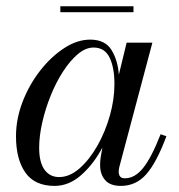

<svg xmlns="http://www.w3.org/2000/svg" viewBox="-20 -600 588 630"><path d="M178 -579.5H418V-560H178ZM526 -153Q494 -67 460.2 -28.5Q426.5 10 376.5 10Q341.5 10 325 -9Q308.5 -28 308.5 -58Q308.5 -74 310.5 -85L316 -116Q287.5 -62 247 -26Q206.5 10 159 10Q94 10 63.2 -33.8Q32.5 -77.5 32.5 -152.5Q32.5 -210 54.2 -266.2Q76 -322.5 112 -368.5Q148 -414.5 190.8 -442.2Q233.5 -470 276 -470Q324.5 -470 345.5 -436.5Q366.5 -403 370 -355L395.5 -460H480L371.5 -52Q369.5 -44 369.5 -36Q369.5 -27 374 -21Q378.5 -15 390 -15Q422.5 -15 449.8 -49Q477 -83 507 -159.5ZM355.5 -324Q355.5 -378.5 339.5 -411.2Q323.5 -444 287 -444Q261 -444 235.5 -422.5Q210 -401 187 -365.5Q164 -330 146.5 -286.8Q129 -243.5 118.8 -198.8Q108.5 -154 108.5 -115Q108.5 -67.5 126 -43.2Q143.5 -19 174 -19Q208.5 -19 241 -47.5Q273.5 -76 299.5 -121.8Q325.5 -167.5 340.5 -220.8Q355.5 -274 355.5 -324Z"/></svg>

Font: Bodoni* 11pt
Style: Italic
Weight: 400
Italic angle: -13°
Version: Version 2.3